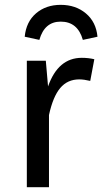

<svg xmlns="http://www.w3.org/2000/svg" viewBox="-20 -780 426 800"><path d="M232.9 -689.9Q165.5 -689.9 144 -613.8L83 -627Q88.9 -689 130.1 -724.4Q171.4 -759.8 232.9 -759.8Q295.4 -759.8 337.9 -724.1Q380.4 -688.5 386.2 -627L325.2 -613.8Q303.7 -689.9 232.9 -689.9ZM180.2 -419.9Q222.2 -539.1 320.8 -539.1Q348.6 -539.1 373 -533.2L356 -442.9Q329.6 -449.2 310.1 -449.2Q261.2 -449.2 231 -413.3Q200.7 -377.4 184.1 -300.8V0H91.8V-526.9H170.9Z"/></svg>

Font: FiraGO
Style: Regular
Weight: 400
Designer: bBox Type
Foundry: bBox Type GmbH
Version: Version 1.001;PS 001.001;hotconv 1.0.88;makeotf.lib2.5.64775